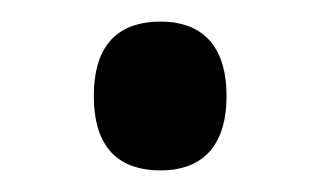

<svg xmlns="http://www.w3.org/2000/svg" viewBox="-20 -151 298 178"><path d="M129 7C162 7 190 -10 190 -62C190 -114 162 -131 129 -131C94 -131 67 -114 67 -62C67 -10 94 7 129 7Z"/></svg>

Font: Noto Serif Sinhala Condensed Medium
Style: Regular
Weight: 500
Width: 3
Designer: Jelle Bosma - Monotype Design Team
Foundry: Monotype Imaging Inc.
Version: Version 2.007